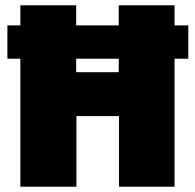

<svg xmlns="http://www.w3.org/2000/svg" viewBox="-20 -706 737 726"><path d="M57 0V-686H268V-433H429V-686H640V0H430V-267H269V0ZM8 -484V-610H692V-484Z"/></svg>

Font: Chivo Medium Black
Style: Regular
Weight: 900
Version: Version 2.002